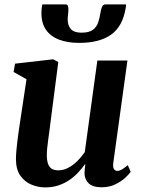

<svg xmlns="http://www.w3.org/2000/svg" viewBox="-20 -824 636 855"><path d="M181.5 10.5Q149.5 10.5 120 -1.8Q90.5 -14 71 -41.2Q51.5 -68.5 51 -113.5Q51 -130.5 52.8 -151.8Q54.5 -173 57.5 -196.5Q60.5 -220 63.8 -243.5Q67 -267 70.5 -288.5L98 -471L40.5 -503.5L47 -540.5L217 -560L239.5 -547.5L206 -288Q203.5 -267 200.5 -245Q197.5 -223 194.8 -202.5Q192 -182 190.2 -164.8Q188.5 -147.5 188.5 -135Q188.5 -109 194.2 -93.8Q200 -78.5 211.2 -72Q222.5 -65.5 240 -65.5Q262.5 -65.5 284.2 -77Q306 -88.5 324.8 -107.2Q343.5 -126 357.5 -146.5L413.5 -554.5H547.5L484.5 -99Q482 -80.5 487.2 -71.8Q492.5 -63 502.5 -63Q511.5 -63 521.5 -68.5Q531.5 -74 549 -88.5L562 -59Q556 -49.5 538.5 -33Q521 -16.5 493.8 -3.2Q466.5 10 432 10Q395.5 10 377.2 -5.5Q359 -21 356.5 -47Q356.5 -50 356.5 -55Q356.5 -60 357 -66.5Q357.5 -73 358.5 -79.5Q359.5 -86 360 -92L358.5 -93Q345 -74 327.8 -55.5Q310.5 -37 288.8 -22.2Q267 -7.5 240.5 1.5Q214 10.5 181.5 10.5ZM271 -804.5Q280 -804.5 282.5 -797.5Q285 -790.5 284.5 -780Q284.5 -770.5 283 -759.2Q281.5 -748 281.5 -738.5Q281 -711.5 295.2 -695Q309.5 -678.5 343 -678.5Q377 -678.5 394 -691.5Q411 -704.5 417.5 -725Q424 -745.5 427.5 -768Q429.5 -782 434.2 -793.2Q439 -804.5 450 -804.5H541Q541 -800.5 541 -796.5Q541 -792.5 539.5 -787.5Q526.5 -706.5 474.8 -669.8Q423 -633 333 -633Q281 -633 243 -647.5Q205 -662 184.2 -692.2Q163.5 -722.5 164.5 -770Q164.5 -778 165.5 -786.8Q166.5 -795.5 168.5 -804.5Z"/></svg>

Font: Merriweather 36pt
Style: Bold Italic
Weight: 700
Italic angle: -7.8°
Version: Version 2.101